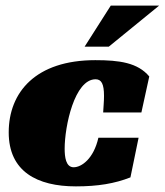

<svg xmlns="http://www.w3.org/2000/svg" viewBox="-20 -655 586 683"><path d="M473 -165H330C313 -90 270 -60 242 -60C214 -60 210 -97 210 -126C210 -206 245 -373 320 -373C341 -373 350 -356 350 -314C350 -293 348 -277 347 -255H483L511 -383C470 -432 405 -441 319 -441C107 -441 11 -327 11 -184C11 -45 112 8 250 8C328 8 388 -2 444 -24ZM367 -489 546 -635H374L281 -489Z"/></svg>

Font: Racing Sans One
Style: Regular
Weight: 400
Designer: Pablo Impallari, Rodrigo Fuenzalida
Foundry: Pablo Impallari, Rodrigo Fuenzalida
Version: Version 1.001